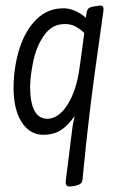

<svg xmlns="http://www.w3.org/2000/svg" viewBox="-20 -479 421 695"><path d="M341 -459Q350 -459 353 -454Q356 -449 354 -437Q320 -200 305 -75Q290 50 279 168Q278 180 272.5 185Q267 190 254 193Q241 196 232 196Q224 196 220.5 191.5Q217 187 218 176L243 -24L250 -59Q225 -23 199 -7Q173 9 135 9Q87 8 58 -37.5Q29 -83 29 -164Q30 -239 51 -304.5Q72 -370 112.5 -409.5Q153 -449 210 -449Q250 -449 291 -415L292 -421Q294 -441 298.5 -446.5Q303 -452 316 -455Q338 -459 341 -459ZM285 -360Q267 -376 251.5 -384Q236 -392 215 -392Q169 -392 141 -353Q113 -314 101.5 -262Q90 -210 89 -166Q89 -49 152 -49Q193 -50 225 -101Q257 -152 268 -234Q275 -280 285 -360Z"/></svg>

Font: Farsan
Style: Regular
Weight: 400
Version: Version 1.001g;PS 1.001;hotconv 1.0.86;makeotf.lib2.5.63406 